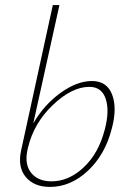

<svg xmlns="http://www.w3.org/2000/svg" viewBox="-20 -731 506 756"><path d="M420 -224Q394 -122 326 -58.5Q258 5 177 5Q114 5 81.5 -34Q49 -73 63 -138L188 -711H214L111 -245Q153 -318 218 -365Q283 -412 342 -412Q401 -412 421.5 -358.5Q442 -305 420 -224ZM392 -219Q412 -293 396.5 -341Q381 -389 332 -389Q263 -389 188 -317.5Q113 -246 90 -149L88 -140Q76 -83 103 -50Q130 -17 183 -17Q251 -17 309.5 -72Q368 -127 392 -219Z"/></svg>

Font: EauTestText Extralight
Style: Italic
Weight: 250
Italic angle: -12°
Designer: Christian Thalmann (Catharsis Fonts)
Version: Version 0.001;PS 000.001;hotconv 1.0.88;makeotf.lib2.5.64775